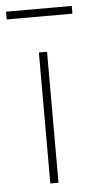

<svg xmlns="http://www.w3.org/2000/svg" viewBox="-59 -667 338 698"><g transform="rotate(-5 110.0 -318.0)"><path d="M96.2 0V-478H126V0ZM-9.8 -607.9V-636.2H230V-607.9Z"/></g></svg>

Font: Source Sans 3 ExtraLight
Style: Regular
Weight: 200
Designer: Paul D. Hunt
Foundry: Adobe
Version: Version 3.052;hotconv 1.1.0;makeotfexe 2.6.0